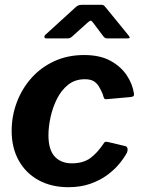

<svg xmlns="http://www.w3.org/2000/svg" viewBox="-20 -769 591 799"><path d="M330.1 -540Q395.8 -540 439.4 -516.2Q483.1 -492.3 507.3 -455.9Q531.6 -419.4 537.5 -379.7Q538.4 -372.1 535.7 -369.3Q533.1 -366.4 523.3 -365.1L422 -356.1Q415.7 -355.1 412.9 -361Q410 -367 407.7 -376.7Q400.4 -394 392.2 -408.1Q383.9 -422.3 370.4 -430.8Q356.9 -439.3 333.1 -439.3Q292.5 -439.3 263.9 -416.6Q235.3 -393.9 217.1 -357.7Q199 -321.5 190.3 -281.2Q181.6 -240.9 181.6 -205.7Q181.6 -146.4 207.5 -117.8Q233.5 -89.3 279.3 -89.3Q325.6 -89.3 355.4 -110.7Q385.3 -132.2 413.9 -175.6Q417.8 -180.9 429.6 -178L501.2 -160.9Q507.5 -159.9 510.1 -152.8Q512.6 -145.8 508.5 -134.2Q497.9 -113.8 477.7 -88.9Q457.6 -64.1 427.5 -41.5Q397.3 -19 356.6 -4.5Q315.9 10 264.7 10Q193.6 10 140.3 -19.3Q87 -48.6 57.8 -101.4Q28.5 -154.3 28.5 -224.1Q28.5 -286 49.8 -342.9Q71.2 -399.8 110.7 -444.3Q150.3 -488.7 206 -514.4Q261.7 -540 330.1 -540ZM407.6 -621.1 368.4 -673.3Q361.4 -682.9 357.4 -683Q353.4 -683 343 -673.5L281.8 -618.4Q275.1 -612.2 270.5 -610.7Q265.9 -609.1 257.3 -609.1H173.3Q165.4 -609.1 164.8 -614.7Q164.1 -620.4 169.8 -625.1L294.8 -739Q301.9 -745.8 308.9 -747.5Q315.9 -749.1 327.9 -749.1H400.8Q410.3 -749.1 414.8 -743.8Q419.2 -738.6 422.9 -734.4L514.9 -621.6Q521.3 -613.4 519.2 -611.2Q517 -609.1 507.5 -609.1H427.3Q419.7 -609.1 415.7 -612.2Q411.6 -615.2 407.6 -621.1Z"/></svg>

Font: Libre Franklin Thin
Style: Italic
Weight: 100
Italic angle: -8°
Designer: Pablo Impallari, Rodrigo Fuenzalida, Nhung Nguyen
Foundry: Impallari Type
Version: Version 3.000